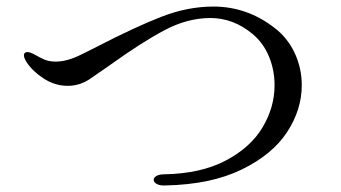

<svg xmlns="http://www.w3.org/2000/svg" viewBox="-20 -592 1040 586"><path d="M449 -43Q449 -50 457.5 -55Q466 -60 481 -60Q593 -62 669 -102Q745 -142 781.5 -203.5Q818 -265 818 -332Q818 -379 800.5 -420.5Q783 -462 750 -489Q692 -537 622 -537Q552 -537 481.5 -499.5Q411 -462 318 -395Q258 -353 253 -350Q222 -330 187 -330Q148 -330 114 -352Q80 -374 62 -401Q53 -415 53 -423Q53 -433 64 -433Q71 -433 83 -427Q102 -416 116 -410Q130 -404 151 -404Q185 -404 229 -426L275 -449Q393 -510 473 -541Q553 -572 631 -572Q735 -572 819 -506Q858 -476 879.5 -430Q901 -384 901 -332Q901 -257 856 -188.5Q811 -120 717.5 -74.5Q624 -29 486 -26Q468 -25 458.5 -30.5Q449 -36 449 -43Z"/></svg>

Font: Hina Mincho
Style: Regular
Weight: 400
Designer: satsuyako
Foundry: satsuyako
Version: Version 1.100